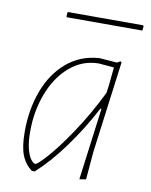

<svg xmlns="http://www.w3.org/2000/svg" viewBox="-73 -662 568 721"><g transform="rotate(10 211.0 -301.5)"><path d="M359 -456 313 -106 304 0 279 4 315 -271H311Q266 -186 214 -115Q162 -44 109 4H98Q71 -16 58.5 -48Q46 -80 46 -137Q46 -222 72.5 -293Q99 -364 150.5 -408Q202 -452 273 -457H277L342 -452L354 -459ZM323 -333 327 -362 334 -432 275 -437Q212 -436 164.5 -394.5Q117 -353 91.5 -285.5Q66 -218 66 -141Q66 -100 73 -74Q80 -48 89.5 -36Q99 -24 106 -24Q114 -24 149.5 -64Q185 -104 232 -174Q279 -244 323 -333ZM417 -604 415 -587H128L125 -590L127 -607H414Z"/></g></svg>

Font: Luna Sans Thin
Style: Italic
Weight: 250
Italic angle: -7°
Designer: Juan Pablo del Peral
Foundry: Huerta Tipografica
Version: Version 2.001; ttfautohint (v1.5)